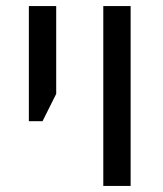

<svg xmlns="http://www.w3.org/2000/svg" viewBox="-20 -612 535 632"><path d="M320 -592H410V0H320ZM75 -592H165V-303L120 -213H75Z"/></svg>

Font: Noto Sans Hebrew
Style: Regular
Weight: 400
Designer: Monotype Design Team
Foundry: Monotype Imaging Inc.
Version: Version 1.000